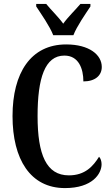

<svg xmlns="http://www.w3.org/2000/svg" viewBox="-20 -951 571 981"><path d="M252 -771H355C372 -816 417 -880 442 -918V-931H391C366 -901 327 -864 303 -830C279 -864 240 -901 216 -931H165V-918C190 -880 235 -816 252 -771ZM312 10C452 10 499 -63 499 -112C499 -127 494 -143 486 -150C456 -102 415 -55 332 -55C217 -55 172 -160 172 -358C172 -551 209 -667 309 -667C382 -667 406 -600 406 -535C466 -535 500 -565 500 -609C500 -671 436 -724 318 -724C137 -724 44 -578 44 -358C44 -137 135 10 312 10Z"/></svg>

Font: Noto Serif Hebrew ExtraCondensed SemiBold
Style: Regular
Weight: 600
Width: 2
Designer: Monotype Design Team
Foundry: Monotype Imaging Inc.
Version: Version 2.004